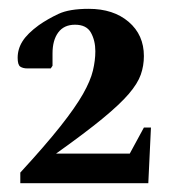

<svg xmlns="http://www.w3.org/2000/svg" viewBox="-20 -920 382 435"><path d="M26 -505V-529Q83 -591 117 -634Q151 -677 168 -707Q185 -737 190.5 -760Q196 -783 196 -804Q196 -828 186 -846Q176 -864 150 -864Q125 -864 112 -846.5Q99 -829 99 -799V-771L95 -765H42Q32 -765 26 -769Q20 -773 20 -789Q20 -809 31 -826.5Q42 -844 68 -863Q88 -877 112.5 -888.5Q137 -900 181 -900Q237 -900 271.5 -870.5Q306 -841 306 -793Q306 -771 299 -751Q292 -731 272 -707.5Q252 -684 212.5 -651.5Q173 -619 107 -572H274L306 -631H322L316 -505Z"/></svg>

Font: Spectral
Style: Bold
Weight: 700
Designer: Jean-Baptiste Levee
Foundry: Production Type
Version: Version 2.001